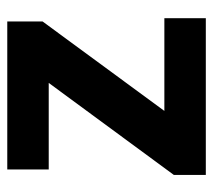

<svg xmlns="http://www.w3.org/2000/svg" viewBox="-49 -537 586 528"><g transform="rotate(-90 244.0 -273.0)"><path d="M458 0H27V-88L280 -432H42V-546H449V-449L203 -114H458Z"/></g></svg>

Font: Noto Sans Adlam Unjoined
Style: Bold
Weight: 700
Version: Version 3.001